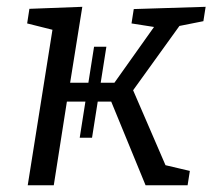

<svg xmlns="http://www.w3.org/2000/svg" viewBox="-20 -552 633 572"><path d="M62.6 0 142.6 -503 169 -455.1 60.9 -482.2 67.6 -525.7 225.2 -531.7 186.9 -292.8 174.5 -305.5H334.9L308.5 -288.1L445.4 -480.9L450.1 -469.9L371.8 -482.2L378.5 -525L592.6 -531.7L585.9 -488.9L497 -471.2L522.4 -485.6L366.4 -269L370.1 -298.1L477.7 -49.1L464.7 -61.8L545.6 -42.8L538.9 0H413.7L307.5 -258.6L323.5 -249.3H165.5L181.2 -261.6L140.2 0ZM217.5 -141.7 260.2 -412.7H296.9L254.2 -141.7Z"/></svg>

Font: Bitter Thin
Style: Italic
Weight: 100
Italic angle: -9°
Designer: Sol Matas, and Bitter project Authors
Foundry: Sol Matas
Version: Version 2.002